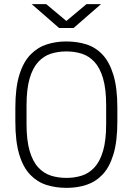

<svg xmlns="http://www.w3.org/2000/svg" viewBox="-20 -896 640 926"><path d="M300 10Q249 10 204.5 -4Q160 -18 126 -53Q92 -88 73 -150.5Q54 -213 54 -310V-376Q54 -473 73.5 -535.5Q93 -598 127.5 -633Q162 -668 206 -682Q250 -696 298 -696H301Q352 -696 396.5 -682Q441 -668 474.5 -632.5Q508 -597 527 -534.5Q546 -472 546 -376V-310Q546 -214 527 -151.5Q508 -89 474.5 -54Q441 -19 397 -4.5Q353 10 303 10ZM300 -38Q340 -38 374.5 -49Q409 -60 435.5 -88.5Q462 -117 477 -168Q492 -219 492 -298V-388Q492 -467 477 -518Q462 -569 435.5 -597.5Q409 -626 374.5 -637Q340 -648 300 -648Q260 -648 225.5 -637Q191 -626 164.5 -597.5Q138 -569 123 -518Q108 -467 108 -388V-298Q108 -219 123 -168Q138 -117 164.5 -88.5Q191 -60 225.5 -49Q260 -38 300 -38ZM265 -761 133 -876H203L313 -784H287L397 -876H467L335 -761Z"/></svg>

Font: Chivo Mono Thin
Style: Regular
Weight: 250
Designer: Hector Gatti
Foundry: Omnibus-Type
Version: Version 1.008